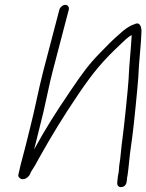

<svg xmlns="http://www.w3.org/2000/svg" viewBox="-20 -711 606 795"><path d="M225.8 -671 159.3 -417C139.2 -340.3 124.1 -256.1 104.2 -180C100.1 -162 94.3 -138.7 86.8 -110L64.8 -26C62.9 -18.7 60.5 -8.3 57.7 5L56.4 10C54.6 17 56.3 21 59.6 24.5C74.7 40.6 101.5 25 107.5 2C119.5 -16 131.6 -36.7 143.7 -60C199.6 -158.9 237.1 -220.5 303.9 -320C368.9 -416.2 408.5 -461.3 479.4 -528C493.6 -541.4 509.3 -557.7 525.3 -566C522.6 -509.7 514.5 -442 512.4 -383C510.5 -347.4 492.9 -177.8 487.2 -138C480.6 -92.7 480.6 -65.7 473.8 -26C472.9 -14.4 471.9 4.2 468.5 17C467.5 23.7 466.6 30.7 466 38L465.4 48C465.3 57.3 471.9 65.7 484.4 63.5C509.5 59 503.1 33.8 508.1 15C509.2 8.3 510.2 0.7 511.1 -8C515.8 -57.3 519.7 -89.4 527.5 -143C533.3 -183.2 550.4 -354.2 552.7 -392C554.6 -452.1 564.5 -526.3 566 -584C564.9 -599.5 559.9 -623.4 534.8 -610C513 -602.5 494.2 -588 476.9 -572C447.5 -546.7 424.1 -523.1 395.2 -493C346.9 -443.5 323.5 -411.2 271.8 -335C207.9 -240.8 171.9 -183.8 121.1 -92C121.6 -94 121.6 -94 125.8 -110C140.9 -167.4 145.4 -192.3 160 -248C172.2 -299.6 184.4 -363.9 198.3 -417L264.8 -671C267.5 -681.3 260.7 -691 250.6 -691C240.4 -691 228.5 -681.3 225.8 -671Z"/></svg>

Font: Just Breathe
Style: Obl5
Weight: 400
Foundry: Cannot Into Space Fonts
Version: Version 0.72